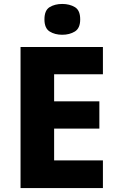

<svg xmlns="http://www.w3.org/2000/svg" viewBox="-20 -952 595 972"><path d="M501 0H84V-714H501V-576H254V-439H483V-301H254V-140H501ZM295 -932Q332 -932 359 -916Q386 -900 386 -854Q386 -809 359 -792.5Q332 -776 295 -776Q258 -776 231.5 -792.5Q205 -809 205 -854Q205 -900 231.5 -916Q258 -932 295 -932Z"/></svg>

Font: Noto Sans Gurmukhi UI ExtraBold
Style: Regular
Weight: 800
Designer: Jelle Bosma - Monotype Design Team
Foundry: Monotype Imaging Inc.
Version: Version 2.004; ttfautohint (v1.8.4.7-5d5b)